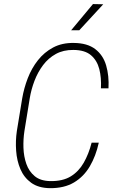

<svg xmlns="http://www.w3.org/2000/svg" viewBox="-20 -937 590 967"><path d="M441.4 -218.3H477.5Q462.9 -151.4 432.4 -99.4Q401.9 -47.4 352.8 -18.1Q303.7 11.2 231.4 10.7Q173.3 9.8 137.2 -16.4Q101.1 -42.5 83 -84.7Q64.9 -127 61.3 -177.5Q57.6 -228 64.9 -277.3L91.8 -441.4Q100.6 -493.2 119.9 -543.2Q139.2 -593.3 170.9 -633.5Q202.6 -673.8 247.6 -697.8Q292.5 -721.7 351.6 -720.7Q419.9 -720.2 459.7 -689.7Q499.5 -659.2 514.6 -607.4Q529.8 -555.7 526.4 -492.2H488.3Q491.2 -545.9 480 -589.4Q468.8 -632.8 438.2 -658.9Q407.7 -685.1 349.6 -685.5Q299.3 -686 261.5 -665.3Q223.6 -644.5 197 -609.1Q170.4 -573.7 153.8 -530.3Q137.2 -486.8 129.9 -442.4L103 -276.9Q96.7 -236.3 98.1 -192.6Q99.6 -148.9 112.8 -111.3Q126 -73.7 154.8 -49.8Q183.6 -25.9 232.9 -24.9Q295.9 -23.9 336.2 -48.6Q376.5 -73.2 401.6 -117.2Q426.8 -161.1 441.4 -218.3ZM338.4 -784.7 448.2 -916.5 500 -915.5 379.4 -784.7Z"/></svg>

Font: Roboto Condensed ExtraLight
Style: Italic
Weight: 250
Italic angle: -12°
Designer: Christian Robertson
Foundry: Google
Version: Version 3.008; 2023